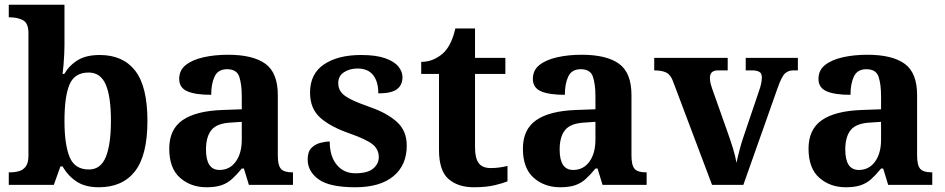

<svg xmlns="http://www.w3.org/2000/svg" viewBox="-20 -780 3985 810"><path d="M397 10Q339 10 302.5 -14.5Q266 -39 244 -78H235L207 0H17V-53H24Q43 -53 60.5 -58Q78 -63 89 -78Q100 -93 100 -123V-640Q100 -683 76.5 -695Q53 -707 21 -707H17V-760H252V-589Q252 -574 251 -551.5Q250 -529 248 -506Q246 -483 244 -468H251Q273 -505 308.5 -526.5Q344 -548 401 -548Q499 -548 550.5 -481.5Q602 -415 602 -270Q602 -125 549.5 -57.5Q497 10 397 10ZM355 -65Q405 -65 426.5 -118Q448 -171 448 -271Q448 -373 426 -423.5Q404 -474 354 -474Q295 -474 273.5 -424Q252 -374 252 -270Q252 -171 273.5 -118Q295 -65 355 -65Z M851 10Q785 10 739.5 -30Q694 -70 694 -153Q694 -234 750 -273Q806 -312 918 -316L1000 -319V-374Q1000 -424 989.5 -456Q979 -488 938 -488Q900 -488 885.5 -457.5Q871 -427 871 -380Q804 -380 770 -395Q736 -410 736 -447Q736 -484 764 -506Q792 -528 839 -538.5Q886 -549 942 -549Q1047 -549 1099.5 -511Q1152 -473 1152 -379V-124Q1152 -83 1165 -68Q1178 -53 1212 -53H1216V0H1030L1009 -69H1000Q978 -42 958.5 -24.5Q939 -7 914 1.5Q889 10 851 10ZM906 -63Q949 -63 974.5 -98Q1000 -133 1000 -191V-266L955 -263Q895 -260 872 -231.5Q849 -203 849 -149Q849 -63 906 -63Z M1479 10Q1370 10 1324 -23.5Q1278 -57 1278 -107Q1278 -140 1294 -156Q1310 -172 1332 -177.5Q1354 -183 1371 -183Q1371 -121 1400.5 -85Q1430 -49 1479 -49Q1531 -49 1554.5 -69Q1578 -89 1578 -117Q1578 -150 1552 -171Q1526 -192 1455 -217Q1374 -245 1331 -283.5Q1288 -322 1288 -389Q1288 -469 1347 -508.5Q1406 -548 1503 -548Q1566 -548 1604.5 -534.5Q1643 -521 1660.5 -499.5Q1678 -478 1678 -455Q1678 -421 1654.5 -403.5Q1631 -386 1576 -386Q1576 -436 1554 -463.5Q1532 -491 1488 -491Q1456 -491 1431.5 -475.5Q1407 -460 1407 -429Q1407 -408 1418.5 -392Q1430 -376 1460 -361Q1490 -346 1544 -327Q1611 -304 1653.5 -266.5Q1696 -229 1696 -166Q1696 -83 1639.5 -36.5Q1583 10 1479 10Z M1979 10Q1912 10 1872 -25Q1832 -60 1832 -148V-468H1757V-519Q1789 -519 1814.5 -532Q1840 -545 1855 -561Q1886 -594 1901 -660H1984V-536H2112V-468H1984V-158Q1984 -113 1999.5 -92Q2015 -71 2050 -71Q2070 -71 2087.5 -73.5Q2105 -76 2121 -80V-15Q2105 -8 2068.5 1Q2032 10 1979 10Z M2343 10Q2277 10 2231.5 -30Q2186 -70 2186 -153Q2186 -234 2242 -273Q2298 -312 2410 -316L2492 -319V-374Q2492 -424 2481.5 -456Q2471 -488 2430 -488Q2392 -488 2377.5 -457.5Q2363 -427 2363 -380Q2296 -380 2262 -395Q2228 -410 2228 -447Q2228 -484 2256 -506Q2284 -528 2331 -538.5Q2378 -549 2434 -549Q2539 -549 2591.5 -511Q2644 -473 2644 -379V-124Q2644 -83 2657 -68Q2670 -53 2704 -53H2708V0H2522L2501 -69H2492Q2470 -42 2450.5 -24.5Q2431 -7 2406 1.5Q2381 10 2343 10ZM2398 -63Q2441 -63 2466.5 -98Q2492 -133 2492 -191V-266L2447 -263Q2387 -260 2364 -231.5Q2341 -203 2341 -149Q2341 -63 2398 -63Z M2820 -435Q2810 -464 2791.5 -473.5Q2773 -483 2740 -483V-536H3050V-483H3008Q2975 -483 2975 -451Q2975 -439 2978 -427Q2981 -415 2984 -407L3051 -218Q3062 -187 3072.5 -153Q3083 -119 3087 -93Q3092 -117 3100 -147.5Q3108 -178 3115 -198L3183 -399Q3188 -413 3191 -427Q3194 -441 3194 -454Q3194 -471 3183 -477Q3172 -483 3155 -483H3126V-536H3346V-483H3326Q3306 -483 3292 -470.5Q3278 -458 3261 -410L3116 0H2984Z M3548 10Q3482 10 3436.5 -30Q3391 -70 3391 -153Q3391 -234 3447 -273Q3503 -312 3615 -316L3697 -319V-374Q3697 -424 3686.5 -456Q3676 -488 3635 -488Q3597 -488 3582.5 -457.5Q3568 -427 3568 -380Q3501 -380 3467 -395Q3433 -410 3433 -447Q3433 -484 3461 -506Q3489 -528 3536 -538.5Q3583 -549 3639 -549Q3744 -549 3796.5 -511Q3849 -473 3849 -379V-124Q3849 -83 3862 -68Q3875 -53 3909 -53H3913V0H3727L3706 -69H3697Q3675 -42 3655.5 -24.5Q3636 -7 3611 1.5Q3586 10 3548 10ZM3603 -63Q3646 -63 3671.5 -98Q3697 -133 3697 -191V-266L3652 -263Q3592 -260 3569 -231.5Q3546 -203 3546 -149Q3546 -63 3603 -63Z"/></svg>

Font: Noto Serif Toto
Style: Bold
Weight: 700
Designer: Monotype Design Team
Foundry: Monotype Imaging Inc.
Version: Version 2.001; ttfautohint (v1.8.4.7-5d5b)